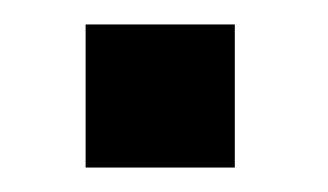

<svg xmlns="http://www.w3.org/2000/svg" viewBox="-20 -443 268 157"><path d="M172 -423H50V-306H172Z"/></svg>

Font: United Sans Medium
Style: Regular
Weight: 500
Designer: Pablo Impallari, Rodrigo Fuenzalida (Modified by Dan O. Williams)
Version: Version 1.000;PS 001.000;hotconv 1.0.88;makeotf.lib2.5.64775